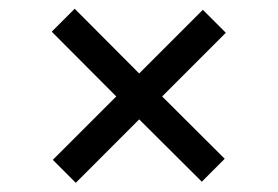

<svg xmlns="http://www.w3.org/2000/svg" viewBox="-20 -570 626 433"><path d="M148.4 -550.3 293.9 -404.3 437.5 -547.9 489.3 -496.1 345.7 -352.5 486.8 -211.9 435.1 -160.2 293.9 -300.8 150.9 -157.7 99.1 -209.5 242.2 -352.5 96.7 -498.5Z"/></svg>

Font: Andika Eur
Style: Regular
Weight: 400
Designer: Victor Gaultney, Annie Olsen, Julie Remington, Don Collingsworth, Eric Hays, Becca Hirsbrunner
Foundry: SIL International
Version: Version 5.000